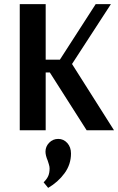

<svg xmlns="http://www.w3.org/2000/svg" viewBox="-20 -633 574 933"><path d="M222 -281H202V0H76V-613H202V-343H271L445 -613H519L330 -322L534 0H401ZM325 113Q325 166 293.5 209Q262 252 214 280L192 253Q208 237 214.5 222Q221 207 221 185Q221 176 217 164Q213 152 212 148Q201 122 201 104Q201 79 219 60.5Q237 42 263 42Q289 42 307 62Q325 82 325 113Z"/></svg>

Font: Arya
Style: Bold
Weight: 700
Designer: Eduardo Rodriguez Tunni, Modular Infotech
Foundry: Eduardo Rodriguez Tunni, Modular Infotech
Version: Version 1.002